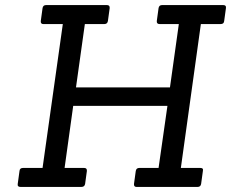

<svg xmlns="http://www.w3.org/2000/svg" viewBox="-20 -738 912 758"><path d="M760 0H519Q508 0 509 -12L516 -63Q518 -75 530 -75H606L641 -320H269L235 -75H312Q324 -75 323 -63L316 -12Q314 0 301 0H61Q48 0 50 -12L57 -63Q58 -75 71 -75H148L228 -643H151Q140 -643 141 -655L148 -706Q150 -718 162 -718H402Q414 -718 413 -706L406 -655Q404 -643 392 -643H315L280 -393H651L686 -643H610Q598 -643 599 -655L606 -706Q608 -718 620 -718H861Q874 -718 872 -706L865 -655Q864 -643 851 -643H773L694 -75H771Q784 -75 781 -63L774 -12Q772 0 760 0Z"/></svg>

Font: Sanchez
Style: Italic
Weight: 400
Designer: Daniel Hernández
Foundry: LatinoType
Version: Version 1.001